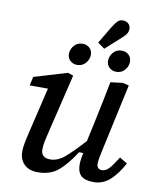

<svg xmlns="http://www.w3.org/2000/svg" viewBox="-92 -903 805 986"><g transform="rotate(10 311.0 -410.0)"><path d="M172 12Q127 12 101.5 -13Q76 -38 76 -80Q76 -98 81 -125Q86 -152 92 -176L150 -420H55L65 -466L238 -518L266 -508L192 -200Q186 -176 181 -152.5Q176 -129 176 -108Q176 -64 224 -64Q263 -64 299.5 -95Q336 -126 394 -190L419 -306Q430 -356 440 -407Q450 -458 460 -508L524 -516L556 -508L484 -176Q478 -149 473 -124Q468 -99 468 -84Q468 -72 474.5 -64Q481 -56 496 -56Q514 -56 530 -72Q546 -88 576 -136L616 -112Q586 -55 549 -21.5Q512 12 464 12Q418 12 398 -7Q378 -26 378 -64Q378 -81 380.5 -97Q383 -113 386 -126H364Q322 -60 280 -24Q238 12 172 12ZM276 -566Q254 -566 239.5 -580Q225 -594 225 -615Q225 -638 241.5 -658Q258 -678 286 -678Q309 -678 323 -664Q337 -650 337 -629Q337 -605 320 -585.5Q303 -566 276 -566ZM399 -672 363 -698 417 -788Q431 -811 442 -821.5Q453 -832 469 -832Q486 -832 497.5 -821.5Q509 -811 509 -796Q509 -781 502.5 -770Q496 -759 479 -744ZM480 -566Q458 -566 443.5 -580Q429 -594 429 -615Q429 -638 445.5 -658Q462 -678 490 -678Q513 -678 527 -664Q541 -650 541 -629Q541 -605 524 -585.5Q507 -566 480 -566Z"/></g></svg>

Font: Source Serif 4 Caption
Style: Italic
Weight: 400
Italic angle: -12°
Designer: Frank Grießhammer
Foundry: Adobe Systems Incorporated
Version: Version 4.004;hotconv 1.0.117;makeotfexe 2.5.65602